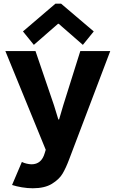

<svg xmlns="http://www.w3.org/2000/svg" viewBox="-20 -800 618 1033"><path d="M44.9 195.3 97.7 71.3Q108.9 77.1 122.8 80.3Q136.7 83.5 149.4 84Q203.6 84 220.7 23.4L226.1 5.9L8.8 -525.4H170.9L270.5 -233.4L293.9 -157.2H297.9L320.3 -233.4L412.1 -525.4H573.2L351.6 58.6Q334.5 104 316.4 134.5Q298.3 165 259.3 189Q220.2 212.9 156.2 212.9Q127.9 212.9 97.7 207.8Q67.4 202.6 44.9 195.3ZM103.5 -630.9 278.3 -780.3H308.6L484.4 -630.9L425.8 -558.6L295.9 -671.9H292L162.1 -558.6Z"/></svg>

Font: Reddit Sans Chocolate ExtraBold
Style: Regular
Weight: 800
Designer: Stephen Hutchings
Foundry: Reddit
Version: Version 1.011